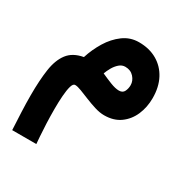

<svg xmlns="http://www.w3.org/2000/svg" viewBox="-166 -544 955 990"><g transform="rotate(30 312.0 -49.0)"><path d="M172.4 -200.2Q189 -252.9 218 -300.5Q247.1 -348.1 288.1 -378.4Q329.1 -408.7 380.9 -408.7Q442.9 -408.7 488.8 -382.1Q534.7 -355.5 560.1 -307.4Q585.4 -259.3 585.4 -193.8Q585.4 -139.6 565.7 -93.8Q545.9 -47.9 507.3 -20Q468.8 7.8 412.1 7.8Q386.2 7.8 356.2 -1.5Q326.2 -10.7 296.9 -22.7Q267.6 -34.7 243.7 -43.9Q219.7 -53.2 205.6 -53.2Q193.4 -53.2 186.8 -30.5Q180.2 -7.8 177.5 28.8Q174.8 65.4 174.8 107.4Q174.8 150.9 176.5 193.4Q178.2 235.8 180.7 267.8Q183.1 299.8 184.1 311H40.5Q37.6 256.8 35.4 205.3Q33.2 153.8 33.2 106.4Q33.2 18.1 42.7 -46.6Q52.2 -111.3 82 -150.4Q111.8 -189.5 172.4 -200.2ZM453.6 -194.8Q453.6 -220.7 434.3 -242.2Q415 -263.7 382.8 -263.7Q363.3 -263.7 347.4 -249.8Q331.5 -235.8 320.3 -216.1Q309.1 -196.3 302.7 -178.2Q331.5 -165 362.3 -152.8Q393.1 -140.6 414.6 -140.6Q437 -140.6 445.3 -157.7Q453.6 -174.8 453.6 -194.8Z"/></g></svg>

Font: Vazirmatn UI FD Black
Style: Regular
Weight: 900
Designer: Saber Rastikerdar
Foundry: Saber Rastikerdar
Version: Version 33.003